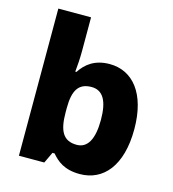

<svg xmlns="http://www.w3.org/2000/svg" viewBox="-113 -854 864 958"><g transform="rotate(15 318.5 -375.0)"><path d="M239 -585V-760H70V0H201L228 -57H239C268 -23 306 10 386 10C508 10 592 -88 592 -276C592 -461 509 -559 390 -559C313 -559 268 -523 239 -478H233C236 -508 239 -545 239 -585ZM332 -425C391 -425 419 -376 419 -278C419 -179 390 -127 334 -127C263 -127 239 -175 239 -270V-292C239 -384 266 -425 332 -425Z"/></g></svg>

Font: Noto Sans Lao ExtraBold
Style: Regular
Weight: 800
Designer: Monotype Design Team
Foundry: Monotype Imaging Inc.
Version: Version 2.003